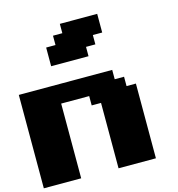

<svg xmlns="http://www.w3.org/2000/svg" viewBox="-139 -1121 1153 1241"><g transform="rotate(-15 437.5 -500.0)"><path d="M500 0H750V-500H687.5V-562.5H625V-625H0V0H250V-500H437.5V-437.5H500ZM250 -750H500V-812.5H562.5V-875H625V-1000H375V-937.5H312.5V-875H250Z"/></g></svg>

Font: Faithful 32x
Style: Bold
Weight: 400
Foundry: Faithful Resource Pack
Version: Version 1.0; January 27, 2023